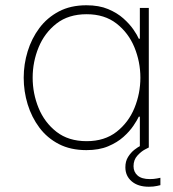

<svg xmlns="http://www.w3.org/2000/svg" viewBox="-20 -560 657 729"><path d="M308 -540Q356 -540 390.5 -525.5Q425 -511 448.5 -490Q472 -469 486.5 -448Q501 -427 507 -413H511V-530H545V0H511V-117H507Q501 -104 486.5 -82.5Q472 -61 448.5 -40Q425 -19 390.5 -4.5Q356 10 308 10Q248 10 203.5 -13Q159 -36 129.5 -75.5Q100 -115 85 -164Q70 -213 70 -265Q70 -316 85 -365Q100 -414 129.5 -453.5Q159 -493 203.5 -516.5Q248 -540 308 -540ZM309 -506Q240 -506 194.5 -470.5Q149 -435 126.5 -380Q104 -325 104 -265Q104 -205 126.5 -150Q149 -95 194.5 -59.5Q240 -24 309 -24Q377 -24 422.5 -59.5Q468 -95 490.5 -150Q513 -205 513 -265Q513 -325 490.5 -380Q468 -435 422.5 -470.5Q377 -506 309 -506ZM545 149Q504 149 480 128.5Q456 108 456 75Q456 52 466.5 35.5Q477 19 490.5 8.5Q504 -2 514.5 -7Q525 -12 525 -12L545 0Q545 0 530.5 7.5Q516 15 501.5 31Q487 47 487 71Q487 93 502.5 106.5Q518 120 549 120Q564 120 576.5 117.5Q589 115 589 115V143Q589 143 576 146Q563 149 545 149Z"/></svg>

Font: Be Vietnam Pro Variable Thin
Style: Regular
Weight: 100
Designer: Lam Bao, Tony Le, Vietanh Nguyen
Foundry: Yellow Type Foundry
Version: Version 1.002